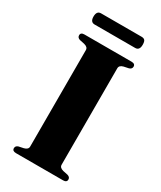

<svg xmlns="http://www.w3.org/2000/svg" viewBox="-209 -908 823 981"><g transform="rotate(30 202.0 -418.0)"><path d="M294.5 -65.5Q294.5 -48 318 -42L346.5 -36Q362.5 -31 362.5 -17Q362.5 0 340.5 0H63Q41 0 41 -17Q41 -31 57 -36L85.5 -42Q109 -48 109 -65.5V-634.5Q109 -652 85.5 -658L57 -664Q41 -669 41 -683Q41 -700 63 -700H340.5Q362.5 -700 362.5 -683Q362.5 -669 346.5 -664L318 -658Q294.5 -652 294.5 -634.5ZM57 -802.5Q57 -836 82.5 -836H321.5Q335 -836 341 -828.8Q347 -821.5 347 -803Q347 -770 321.5 -770H82.5Q57 -770 57 -802.5Z"/></g></svg>

Font: Fraunces 72pt S000
Style: Bold
Weight: 700
Version: Version 1.000; ttfautohint (v1.8.3)